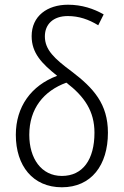

<svg xmlns="http://www.w3.org/2000/svg" viewBox="-20 -783 524 813"><path d="M268 -763C180 -763 114 -715 114 -630C114 -558 157 -514 222 -462C112 -421 47 -331 47 -212C47 -81 119 10 242 10C367 10 437 -84 437 -221C437 -343 376 -410 284 -480C210 -535 170 -572 170 -629C170 -680 205 -715 267 -715C314 -715 355 -701 396 -676L419 -722C377 -746 327 -763 268 -763ZM261 -433C338 -374 380 -312 380 -221C380 -108 331 -38 242 -38C155 -38 104 -112 104 -212C104 -323 165 -398 261 -433Z"/></svg>

Font: Noto Sans Display SemiCondensed Light
Style: Regular
Weight: 300
Width: 4
Designer: Monotype Design Team
Foundry: Monotype Imaging Inc.
Version: Version 1.900